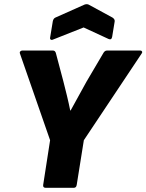

<svg xmlns="http://www.w3.org/2000/svg" viewBox="-20 -896 698 916"><path d="M198 0Q184 0 186 -14L219 -227L75 -641Q73 -647 77 -651Q81 -655 87 -655H232Q244 -655 247 -641L282 -509Q291 -474 299.5 -439Q308 -404 315 -369H317Q336 -404 355 -438Q374 -472 393 -507L472 -641Q479 -655 491 -655H649Q655 -655 657.5 -650.5Q660 -646 656 -641L380 -227L346 -14Q344 0 332 0ZM235 -708Q228 -704 223 -706.5Q218 -709 219 -716L232 -795Q235 -808 244 -812L383 -874Q394 -878 403 -874L517 -812Q529 -804 527 -793L515 -720Q512 -704 498 -710L379 -765Z"/></svg>

Font: Sofia Sans Black
Style: Italic
Weight: 900
Italic angle: -9°
Version: Version 4.100-B